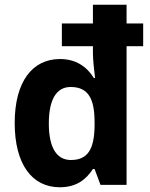

<svg xmlns="http://www.w3.org/2000/svg" viewBox="-20 -780 634 810"><path d="M232 10C301 10 342 -21 372 -67H379L404 0H514V-585H584V-681H514V-760H372V-681H241V-585H372V-557C372 -528 377 -484 381 -451H376C346 -499 300 -531 233 -531C117 -531 42 -436 42 -261C42 -86 116 10 232 10ZM279 -105C219 -105 186 -157 186 -259C186 -360 218 -413 278 -413C353 -413 379 -363 379 -264V-246C377 -150 350 -105 279 -105Z"/></svg>

Font: Noto Sans Arabic UI SmCn
Style: Bold
Weight: 700
Width: 4
Designer: Monotype Design Team, Nadine Chahine and Nizar Qandah
Foundry: Monotype Imaging Inc.
Version: Version 2.010